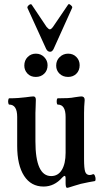

<svg xmlns="http://www.w3.org/2000/svg" viewBox="-20 -879 486 916"><path d="M300 17Q296 17 294.5 10.5Q293 4 293 -5V-28Q293 -40 288 -40Q285 -40 277 -32Q239 11 188 11Q128 11 95 -40Q62 -91 62 -183V-321Q62 -380 24 -380Q21 -380 19.5 -387.5Q18 -395 19.5 -402.5Q21 -410 24 -410Q45 -410 67 -411.5Q89 -413 103 -415Q121 -417 126.5 -418Q132 -419 139 -419Q151 -419 151 -403Q151 -386 150 -368.5Q149 -351 149 -340V-205Q149 -39 224 -39Q257 -39 275 -68.5Q293 -98 293 -150V-321Q293 -380 256 -380Q252 -380 251 -387.5Q250 -395 251 -402.5Q252 -410 256 -410Q282 -410 302 -411Q322 -412 336 -415Q352 -417 357.5 -418Q363 -419 368 -419Q384 -419 384 -402Q381 -370 381 -340V-120Q381 -75 386.5 -59.5Q392 -44 408 -44Q415 -44 424 -48Q429 -49 432.5 -41Q436 -33 436 -24.5Q436 -16 432 -15Q425 -14 404 -10Q383 -6 366 -2Q348 3 335.5 7Q323 11 310 15Q304 17 300 17ZM151 -512Q126 -512 111 -528Q96 -544 96 -566Q96 -591 112 -607Q128 -623 151 -623Q175 -623 191 -606.5Q207 -590 207 -568Q207 -543 191 -527.5Q175 -512 151 -512ZM305 -512Q280 -512 264 -527.5Q248 -543 248 -566Q248 -591 265 -607Q282 -623 305 -623Q329 -623 344.5 -607Q360 -591 360 -568Q360 -543 344.5 -527.5Q329 -512 305 -512ZM219 -632Q207 -632 200 -646L111 -841Q109 -847 117 -854Q126 -862 131 -857L202 -751Q212 -739 218 -739Q224 -739 233 -751L305 -857Q309 -863 318 -854Q327 -847 324 -841L236 -646Q233 -640 229 -636Q225 -632 219 -632Z"/></svg>

Font: Junicode Two Beta Condensed Medium
Style: Regular
Weight: 500
Width: 3
Designer: Peter S. Baker
Foundry: Briery Creek Software
Version: Version 1.053; ttfautohint (v1.8.4)